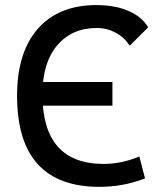

<svg xmlns="http://www.w3.org/2000/svg" viewBox="-20 -723 626 753"><path d="M370.1 9.8Q46.9 9.8 46.9 -347.7Q46.9 -517.1 128.4 -610.1Q210 -703.1 358.4 -703.1Q430.2 -703.1 483.4 -680.4Q536.6 -657.7 561 -615.7L488.8 -543.9Q466.8 -577.1 432.9 -595.2Q398.9 -613.3 359.4 -613.3Q262.7 -613.3 204.6 -545.4Q146.5 -477.5 146.5 -352.5Q146.5 -80.1 386.7 -80.1Q457.5 -80.1 526.4 -109.4L548.8 -23.4Q463.9 9.8 370.1 9.8ZM88.9 -308.6V-401.4H420.9V-308.6Z"/></svg>

Font: Cascadia Code
Style: Regular
Weight: 400
Monospace: yes
Designer: Aaron Bell
Foundry: Saja Typeworks
Version: Version 2106.017